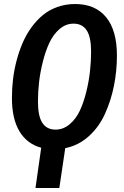

<svg xmlns="http://www.w3.org/2000/svg" viewBox="-20 -725 616 951"><path d="M559.1 -450.2Q559.1 -373 544.4 -300Q529.8 -227.1 500.2 -161.6Q470.7 -96.2 419.9 -50.3Q369.1 -4.4 303.2 8.8L273.9 206.1H155.8L184.1 6.8Q113.8 -12.2 76.4 -74.5Q39.1 -136.7 39.1 -238.8Q39.1 -285.2 44.4 -331.5Q49.8 -377.9 62 -424.3Q74.2 -470.7 91.8 -511.7Q109.4 -552.7 135 -588.4Q160.6 -624 191.9 -649.9Q223.1 -675.8 264.2 -690.4Q305.2 -705.1 352.1 -705.1Q451.7 -705.1 505.4 -639.9Q559.1 -574.7 559.1 -450.2ZM254.9 -83Q293.9 -83 325.4 -109.9Q356.9 -136.7 376 -178Q395 -219.2 408 -272.5Q420.9 -325.7 426 -374.5Q431.2 -423.3 431.2 -469.2Q431.2 -541.5 409.4 -574.7Q387.7 -607.9 344.2 -607.9Q306.2 -607.9 274.9 -581.1Q243.7 -554.2 224.4 -512.7Q205.1 -471.2 191.9 -418.2Q178.7 -365.2 173.3 -316.4Q168 -267.6 168 -222.2Q168 -149.4 189.9 -116.2Q211.9 -83 254.9 -83Z"/></svg>

Font: Fira Sans Compressed Medium
Style: Italic
Weight: 500
Width: 3
Italic angle: -8°
Designer: Carrois Corporate & Edenspiekermann AG
Foundry: Carrois Corporate GbR & Edenspiekermann AG
Version: Version 4.203;PS 004.203;hotconv 1.0.88;makeotf.lib2.5.64775